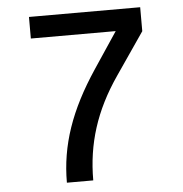

<svg xmlns="http://www.w3.org/2000/svg" viewBox="-51 -749 762 798"><g transform="rotate(-5 330.0 -350.0)"><path d="M196 0H306C306 -152 348 -287 443 -425L563 -600V-700H99V-610H453L353 -460C245 -298 196 -156 196 0Z"/></g></svg>

Font: Uncut Plan8
Style: Regular
Weight: 400
Designer: Kasper Nordkvist
Foundry: UNCUT.wtf
Version: Version 1.002;Glyphs 3.1.2 (3151)